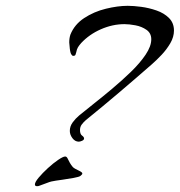

<svg xmlns="http://www.w3.org/2000/svg" viewBox="-20 -626 618 660"><path d="M251 -139Q238 -139 229 -151Q220 -163 220 -176Q220 -192 230 -205.5Q240 -219 252 -229Q270 -244 300.5 -268Q331 -292 365 -320.5Q399 -349 430 -379Q461 -409 480.5 -438Q500 -467 500 -491Q500 -512 483.5 -523.5Q467 -535 445.5 -539Q424 -543 408 -543Q367 -543 327 -525.5Q287 -508 259 -478Q252 -470 248 -463.5Q244 -457 242 -446Q241 -442 239.5 -438Q238 -434 232 -434Q228 -434 226 -438Q222 -442 220 -458.5Q218 -475 218 -480Q218 -495 222 -507Q236 -542 269.5 -564Q303 -586 344 -596Q385 -606 419 -606Q439 -606 465.5 -602.5Q492 -599 518 -590Q544 -581 561 -564Q578 -547 578 -521Q578 -499 565.5 -477.5Q553 -456 535.5 -437.5Q518 -419 502 -405Q446 -356 389.5 -308Q333 -260 275 -213Q267 -206 261 -198Q255 -190 255 -179Q255 -165 262 -160Q269 -155 269 -150Q269 -145 262 -142Q255 -139 251 -139ZM107 14Q100 14 100 8Q100 0 113 -15.5Q126 -31 144.5 -48Q163 -65 180 -76.5Q197 -88 204 -88Q209 -88 212 -82Q216 -74 220 -66.5Q224 -59 231 -51Q235 -47 249 -40.5Q263 -34 263 -30Q263 -27 260.5 -25Q258 -23 256 -21Q252 -18 233.5 -14.5Q215 -11 196.5 -8.5Q178 -6 172 -5Q156 -3 142.5 2.5Q129 8 114 13Q112 14 107 14Z"/></svg>

Font: My Soul
Style: Regular
Weight: 400
Designer: Robert E. Leuschke
Foundry: Robert E. Leuschke
Version: Version 1.010; ttfautohint (v1.8.4.7-5d5b)